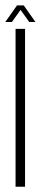

<svg xmlns="http://www.w3.org/2000/svg" viewBox="-33 -708 154 728"><path d="M26 0H62V-598.5H26ZM-13 -624.5H12L45 -670.5L78 -624.5H101.5L57 -687.5H31.5Z"/></svg>

Font: Anybody ExtraCondensed ExtraLight
Style: Regular
Weight: 250
Width: 2
Version: Version 1.113;gftools[0.9.25]